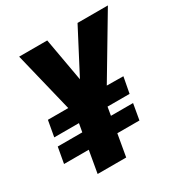

<svg xmlns="http://www.w3.org/2000/svg" viewBox="-165 -840 927 969"><g transform="rotate(-30 298.5 -355.5)"><path d="M444.8 -128.4H315.9L293.5 0H127L149.4 -128.4H5.4L22 -220.7H165L173.8 -269.5H29.8L46.4 -362.3H165L80.1 -710.9H243.7L288.6 -458.5L420.4 -710.9H597.2L390.1 -363.3L486.3 -362.3L468.8 -269.5H340.3L332 -220.7H460.9Z"/></g></svg>

Font: Mardoto Black
Style: Italic
Weight: 900
Italic angle: -12°
Designer: Christian Robertson, Vahan Hovhannisyan
Foundry: Google
Version: Version 1.000